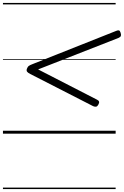

<svg xmlns="http://www.w3.org/2000/svg" viewBox="-20 -905 839 1300"><path d="M611 -186 185 -404Q169 -412 163.5 -419.5Q158 -427 162 -439Q167 -453 175.5 -459Q184 -465 203 -472L767 -696Q779 -701 785.5 -699Q792 -697 796 -685Q801 -671 798.5 -662.5Q796 -654 782 -648L238 -435L637 -230Q648 -225 650.5 -217Q653 -209 646 -197Q640 -185 631.5 -183Q623 -181 611 -186ZM0 365H763V375H0ZM0 -20H763V0H0ZM0 -505H763V-500H0ZM0 -885H763V-875H0Z"/></svg>

Font: Playwrite DK Loopet Guides
Style: Regular
Weight: 400
Designer: Veronika Burian, José Scaglione
Foundry: TypeTogether
Version: Version 1.003